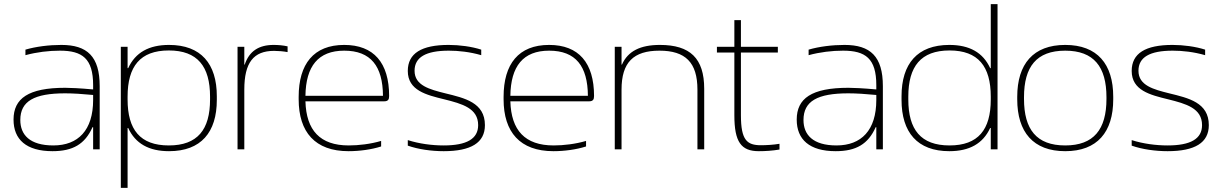

<svg xmlns="http://www.w3.org/2000/svg" viewBox="-20 -728 5962 936"><path d="M279 -509C219 -509 155 -501 104 -486V-459C159 -474 218 -481 272 -481C381 -481 434 -443 434 -313V-292C369 -298 321 -300 298 -300C118 -300 46 -248 46 -145C46 -48 108 9 236 9C335 9 394 -25 431 -108H434V0H466V-308C466 -453 405 -509 279 -509ZM79 -143C79 -235 147 -273 298 -273C334 -273 384 -270 434 -265V-241C434 -93 361 -19 240 -19C125 -19 79 -71 79 -143Z M1037 -241V-259C1037 -417 960 -509 804 -509C706 -509 640 -472 605 -396H602V-500H569V188H602V-104H605C640 -28 706 9 804 9C960 9 1037 -83 1037 -241ZM602 -243V-257C602 -404 663 -482 803 -482C943 -482 1004 -404 1004 -257V-243C1004 -96 943 -19 803 -19C663 -19 602 -96 602 -243Z M1314 -509C1242 -509 1195 -479 1173 -413H1171V-500H1138V0H1171V-291C1171 -423 1216 -480 1316 -480C1334 -480 1362 -478 1382 -474V-502C1360 -507 1336 -509 1314 -509Z M1877 -260C1877 -422 1802 -509 1658 -509C1509 -509 1436 -416 1436 -256V-244C1436 -84 1516 9 1679 9C1733 9 1791 1 1838 -14V-41C1787 -26 1729 -19 1680 -19C1540 -19 1473 -93 1469 -234H1852C1872 -234 1877 -243 1877 -260ZM1469 -261C1471 -405 1531 -481 1658 -481C1788 -481 1846 -405 1847 -261Z M2145 -244C2234 -222 2311 -200 2311 -118C2311 -51 2255 -19 2143 -19C2087 -19 2024 -27 1968 -45V-18C2019 0 2083 9 2143 9C2276 9 2344 -32 2344 -118C2344 -228 2245 -250 2151 -273C2075 -292 2001 -311 2001 -383C2001 -449 2056 -481 2168 -481C2215 -481 2271 -475 2326 -459V-486C2280 -501 2220 -509 2167 -509C2035 -509 1968 -468 1968 -382C1968 -287 2059 -265 2145 -244Z M2876 -260C2876 -422 2801 -509 2657 -509C2508 -509 2435 -416 2435 -256V-244C2435 -84 2515 9 2678 9C2732 9 2790 1 2837 -14V-41C2786 -26 2728 -19 2679 -19C2539 -19 2472 -93 2468 -234H2851C2871 -234 2876 -243 2876 -260ZM2468 -261C2470 -405 2530 -481 2657 -481C2787 -481 2845 -405 2846 -261Z M2977 -500V0H3010V-291C3010 -424 3068 -481 3195 -481C3321 -481 3380 -424 3380 -291V0H3413V-295C3413 -444 3344 -509 3197 -509C3102 -509 3041 -479 3012 -413H3010V-500Z M3690 -20C3622 -20 3592 -44 3592 -166V-472H3772V-500H3592V-630H3560V-500H3475V-472H3560V-166C3560 -36 3593 9 3679 9C3711 9 3744 7 3780 1V-27C3751 -22 3715 -20 3690 -20Z M4097 -509C4037 -509 3973 -501 3922 -486V-459C3977 -474 4036 -481 4090 -481C4199 -481 4252 -443 4252 -313V-292C4187 -298 4139 -300 4116 -300C3936 -300 3864 -248 3864 -145C3864 -48 3926 9 4054 9C4153 9 4212 -25 4249 -108H4252V0H4284V-308C4284 -453 4223 -509 4097 -509ZM3897 -143C3897 -235 3965 -273 4116 -273C4152 -273 4202 -270 4252 -265V-241C4252 -93 4179 -19 4058 -19C3943 -19 3897 -71 3897 -143Z M4375 -259V-241C4375 -83 4452 9 4608 9C4706 9 4772 -28 4807 -104H4810V0H4843V-708H4810V-396H4807C4772 -472 4706 -509 4608 -509C4452 -509 4375 -417 4375 -259ZM4408 -243V-257C4408 -404 4469 -482 4609 -482C4749 -482 4810 -404 4810 -257V-243C4810 -96 4749 -19 4609 -19C4469 -19 4408 -96 4408 -243Z M4939 -256V-244C4939 -84 5017 9 5173 9C5329 9 5407 -84 5407 -244V-256C5407 -416 5329 -509 5173 -509C5017 -509 4939 -416 4939 -256ZM4972 -246V-254C4972 -403 5033 -481 5173 -481C5312 -481 5374 -403 5374 -254V-246C5374 -97 5312 -19 5173 -19C5033 -19 4972 -97 4972 -246Z M5674 -244C5763 -222 5840 -200 5840 -118C5840 -51 5784 -19 5672 -19C5616 -19 5553 -27 5497 -45V-18C5548 0 5612 9 5672 9C5805 9 5873 -32 5873 -118C5873 -228 5774 -250 5680 -273C5604 -292 5530 -311 5530 -383C5530 -449 5585 -481 5697 -481C5744 -481 5800 -475 5855 -459V-486C5809 -501 5749 -509 5696 -509C5564 -509 5497 -468 5497 -382C5497 -287 5588 -265 5674 -244Z"/></svg>

Font: LT Wave Alt Thin
Style: Regular
Weight: 100
Designer: Daniel Lyons
Version: Version 2.5 (Glyphs App)